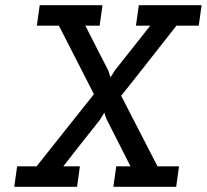

<svg xmlns="http://www.w3.org/2000/svg" viewBox="-20 -720 797 740"><path d="M133 -700 122 -621H207L342 -357L121 -79H46L35 0H277L288 -79H224Q259 -124 294 -168.5Q329 -213 365 -258L382 -286Q384 -279 386.5 -272Q389 -265 392 -258L483 -79H428L417 0H659L670 -79H587Q552 -148 517 -215Q482 -282 447 -351Q501 -418 553.5 -485.5Q606 -553 660 -621H746L757 -700H515L504 -621H559L423 -449L406 -422L397 -449Q375 -492 353 -534.5Q331 -577 309 -621H364L375 -700Z"/></svg>

Font: Josefin Slab Thin
Style: Bold Italic
Weight: 700
Italic angle: -12°
Version: Version 2.000